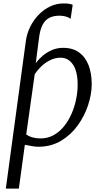

<svg xmlns="http://www.w3.org/2000/svg" viewBox="-20 -846 596 1120"><path d="M14 254 130.5 -604.5Q136.5 -650.5 156.5 -690.5Q176.5 -730.5 206.5 -761Q236.5 -791.5 273.2 -808.8Q310 -826 350.5 -826Q367.5 -826 381 -824.2Q394.5 -822.5 404 -818L392 -736.5Q379 -745.5 362.5 -750Q346 -754.5 327 -754.5Q292 -754.5 267.8 -742Q243.5 -729.5 229 -702.5Q214.5 -675.5 208.5 -631L188.5 -477Q204.5 -499.5 228.2 -520Q252 -540.5 282.5 -553.8Q313 -567 348 -567Q404.5 -567 441.5 -540Q478.5 -513 496.8 -465.2Q515 -417.5 515 -355.5Q515 -297.5 494.2 -233.8Q473.5 -170 433.8 -114.8Q394 -59.5 336.2 -24.8Q278.5 10 204 10Q185.5 10 164.8 6.2Q144 2.5 125 -1.5L90 254ZM216 -38.5Q259 -38.5 293.5 -58Q328 -77.5 354.2 -110.2Q380.5 -143 398 -183.8Q415.5 -224.5 424.2 -268Q433 -311.5 433 -351.5Q433 -428 406 -468.8Q379 -509.5 333.5 -509.5Q300.5 -509.5 270.8 -494.2Q241 -479 218.5 -456.5Q196 -434 182.5 -413L133 -62Q150 -49.5 171.5 -44Q193 -38.5 216 -38.5Z"/></svg>

Font: Merriweather 20pt Light
Style: Italic
Weight: 300
Italic angle: -7.8°
Version: Version 2.101